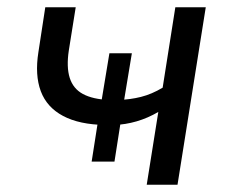

<svg xmlns="http://www.w3.org/2000/svg" viewBox="-20 -510 636 530"><path d="M385 0 417 -201Q388 -184 357 -175Q326 -166 295 -165L314 -179L296 -64H233L251 -179L271 -165Q199 -166 154 -190Q109 -214 92.5 -258.5Q76 -303 86 -366L105 -490H189L170 -371Q163 -325 172.5 -295Q182 -265 209 -250.5Q236 -236 281 -234L259 -224L282 -363H344L321 -224L306 -234Q339 -235 369 -242.5Q399 -250 429 -268L464 -490H548L470 0Z"/></svg>

Font: Nunito Sans 10pt
Style: Italic
Weight: 400
Italic angle: -9°
Designer: Vernon Adams
Foundry: Vernon Adams
Version: Version 3.101;gftools[0.9.27]